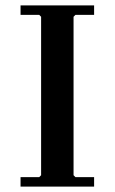

<svg xmlns="http://www.w3.org/2000/svg" viewBox="-20 -690 424 710"><path d="M56 0V-35H125L132 -42V-628L125 -635H56V-670H328V-635H259L252 -628V-42L259 -35H328V0Z"/></svg>

Font: Brygada 1918 SemiBold
Style: Regular
Weight: 600
Designer: Mateusz Machalski | Borys Kosmynka | Przemek Hoffer
Foundry: NIEPODLEGLA 2018
Version: Version 3.006